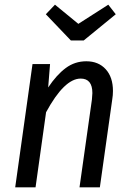

<svg xmlns="http://www.w3.org/2000/svg" viewBox="-20 -801 562 821"><path d="M463 -412Q463 -394 460 -376L407 0H320L373 -375Q375 -395 375 -403Q375 -465 325 -465Q255 -465 177 -321L132 0H45L119 -527H194L186 -427Q222 -481 261 -510Q300 -539 349 -539Q401 -539 432 -505Q463 -471 463 -412ZM475 -740 338 -628H283L176 -740L215 -781L315 -699L443 -781Z"/></svg>

Font: Fira Sans Condensed
Style: Italic
Weight: 400
Width: 3
Italic angle: -8°
Designer: bBox Type GmbH & Carrois Corporate GbR & Edenspiekermann AG
Foundry: bBox Type GmbH & Carrois Corporate GbR & Edenspiekermann AG
Version: Version 4.301